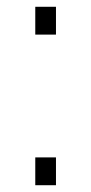

<svg xmlns="http://www.w3.org/2000/svg" viewBox="-20 -546 269 566"><path d="M84 -444V-526H145V-444ZM84 0V-82H145V0Z"/></svg>

Font: Archivo Condensed Thin
Style: Regular
Weight: 250
Width: 3
Designer: Hector Gatti
Foundry: Omnibus-Type
Version: Version 2.001